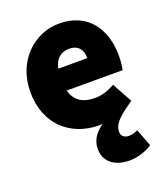

<svg xmlns="http://www.w3.org/2000/svg" viewBox="-135 -606 796 919"><g transform="rotate(-20 263.0 -146.0)"><path d="M368 220C406 220 454 206 484 184L450 96C438 102 422 108 404 108C386 108 366 98 366 76C366 39 384 14 472 -46L416 -148C380 -128 348 -118 314 -118C258 -118 214 -138 198 -198H483C486 -210 490 -240 490 -270C490 -404 420 -512 272 -512C150 -512 32 -412 32 -250C32 -84 144 12 290 12C292 12 295 12 306 10C270 36 242 68 242 116C242 186 298 220 368 220ZM196 -310C206 -360 238 -382 276 -382C328 -382 344 -348 344 -310Z"/></g></svg>

Font: Source Sans Pro Black
Style: Regular
Weight: 900
Designer: Paul D. Hunt
Foundry: Adobe Systems Incorporated
Version: Version 3.006;hotconv 1.0.111;makeotfexe 2.5.65597